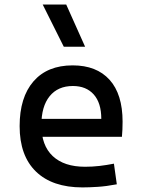

<svg xmlns="http://www.w3.org/2000/svg" viewBox="-20 -815 626 845"><path d="M342.8 9.8Q210.4 9.8 138.4 -59.8Q66.4 -129.4 66.4 -259.8Q66.4 -386.7 127.4 -457Q188.5 -527.3 299.8 -527.3Q404.8 -527.3 462.2 -463.9Q519.5 -400.4 519.5 -279.3Q519.5 -243.7 516.6 -212.9H153.3V-292H425.8Q425.8 -361.8 392.6 -399.2Q359.4 -436.5 300.8 -436.5Q234.9 -436.5 198.5 -391.6Q162.1 -346.7 162.1 -264.6Q162.1 -174.8 212.2 -127.9Q262.2 -81.1 354.5 -81.1Q386.7 -81.1 418 -84.7Q449.2 -88.4 481.4 -94.7L494.1 -3.9Q448.2 4.9 410.2 7.3Q372.1 9.8 342.8 9.8ZM260.7 -609.4 168 -794.9H271.5L354.5 -609.4Z"/></svg>

Font: Cascadia Mono
Style: Regular
Weight: 400
Monospace: yes
Designer: Aaron Bell
Foundry: Saja Typeworks
Version: Version 2102.003